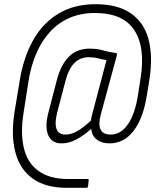

<svg xmlns="http://www.w3.org/2000/svg" viewBox="-20 -711 762 916"><path d="M298 185Q197 185 136 141Q75 97 53.5 16.5Q32 -64 49 -175L74 -326Q92 -437 138 -519Q184 -601 259 -646Q334 -691 436 -691Q541 -691 604 -647.5Q667 -604 688.5 -524Q710 -444 693 -332L681 -259Q664 -148 618 -87.5Q572 -27 502 -27Q466 -27 442.5 -44.5Q419 -62 415 -96Q379 -64 344 -45.5Q309 -27 274 -27Q226 -27 209.5 -67.5Q193 -108 212 -178L252 -332Q272 -405 310 -442Q348 -479 407 -479Q444 -479 472 -470.5Q500 -462 533 -458Q540 -457 538 -449L461 -165Q448 -117 460 -93Q472 -69 508 -69Q557 -69 591 -119Q625 -169 639 -262L650 -334Q675 -483 621.5 -566Q568 -649 432 -649Q346 -649 281 -610Q216 -571 174 -497.5Q132 -424 116 -323L92 -170Q77 -72 94.5 -2Q112 68 165 105.5Q218 143 304 143H399Q404 143 403 150L400 179Q398 185 392 185ZM293 -69Q321 -69 350.5 -86.5Q380 -104 414 -136Q415 -142 416 -149Q417 -156 419 -163L488 -424Q470 -427 448.5 -432.5Q427 -438 403 -438Q363 -438 335.5 -411Q308 -384 292 -324L253 -175Q240 -124 249.5 -96.5Q259 -69 293 -69Z"/></svg>

Font: Sofia Sans Condensed Light
Style: Italic
Weight: 300
Italic angle: -9°
Version: Version 4.100